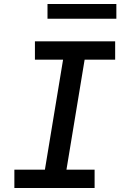

<svg xmlns="http://www.w3.org/2000/svg" viewBox="-20 -942 640 962"><path d="M52 0V-92H205L296 -643H155V-735H557V-643H404L313 -92H454V0ZM218 -848V-922H563V-848Z"/></svg>

Font: Iosevka SS04 SmBd Ex Obl
Style: Regular
Weight: 600
Width: 7
Italic angle: -9°
Monospace: yes
Designer: Belleve Invis
Foundry: Belleve Invis
Version: Version 19.0.0; ttfautohint (v1.8.4)